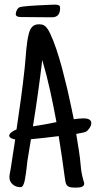

<svg xmlns="http://www.w3.org/2000/svg" viewBox="-20 -810 422 845"><path d="M381.8 -268.6Q381.8 -258.3 374.5 -247.1Q367.2 -235.8 358.4 -230.5Q356 -229 350.1 -227.5Q344.2 -226.1 337.6 -224.9Q331.1 -223.6 325 -222.4Q318.8 -221.2 315.4 -220.7L327.1 -148.4Q332.5 -114.7 335.2 -80.8Q337.9 -46.9 347.7 -13.7Q348.6 -10.7 349.6 -8.3Q350.6 -5.9 350.6 -2Q350.6 4.4 346.9 7.8Q343.3 11.2 338.1 12.9Q333 14.6 327.1 15.1Q321.3 15.6 316.4 15.6H309.6Q294.4 15.6 286.4 13.2Q278.3 10.7 273.9 4.9Q269.5 -1 268.1 -10Q266.6 -19 264.6 -32.2Q252.9 -121.6 238.3 -210.9Q208 -207 177.5 -203.6Q147 -200.2 116.2 -197.3L100.6 -101.6Q99.6 -92.8 97.9 -77.6Q96.2 -62.5 94 -46.6Q91.8 -30.8 89.1 -17.1Q86.4 -3.4 83 2.9Q80.1 8.8 77.6 11.2Q75.2 13.7 68.4 13.7Q59.6 13.7 51 10.5Q42.5 7.3 35.9 1.7Q29.3 -3.9 25.4 -11.7Q21.5 -19.5 21.5 -29.3Q21.5 -39.1 23.7 -48.8Q25.9 -58.6 27.3 -68.4Q32.7 -100.6 37.1 -132.6Q41.5 -164.6 46.9 -196.3Q43.5 -196.8 39.1 -198Q34.7 -199.2 30.5 -201.2Q26.4 -203.1 23.4 -206.1Q20.5 -209 20.5 -212.9Q20.5 -217.8 24.2 -221.9Q27.8 -226.1 33 -229.7Q38.1 -233.4 43.5 -236.1Q48.8 -238.8 52.7 -240.2Q63 -308.6 72.3 -376.5Q81.5 -444.3 88.9 -513.7Q90.8 -532.2 92.3 -551.3Q93.8 -570.3 95.5 -589.4Q97.2 -608.4 99.9 -627Q102.5 -645.5 107.4 -664.1Q111.8 -681.6 122.1 -692.4Q132.3 -703.1 152.3 -703.1Q158.2 -703.1 163.8 -702.1Q169.4 -701.2 173.8 -698.2Q186.5 -691.9 200.2 -663.6Q213.9 -635.3 227.5 -595Q241.2 -554.7 253.7 -507.8Q266.1 -460.9 276.4 -417Q286.6 -373 293.9 -337.6Q301.3 -302.2 304.7 -285.2Q314.9 -286.6 325.2 -287.8Q335.4 -289.1 345.7 -289.1Q350.6 -289.1 356.9 -288.6Q363.3 -288.1 368.9 -285.9Q374.5 -283.7 378.2 -279.5Q381.8 -275.4 381.8 -268.6ZM228.5 -272.5Q215.8 -341.8 200.9 -409.9Q186 -478 166 -545.9Q157.2 -472.2 147 -399.4Q136.7 -326.7 125 -253.9Q151.4 -257.8 177 -262.5Q202.6 -267.1 228.5 -272.5ZM244.6 -773.9Q244.6 -755.4 236.1 -744.6Q227.5 -733.9 208.5 -733.9Q176.8 -733.9 146 -734.4Q115.2 -734.9 83.5 -734.9Q79.6 -734.9 73.7 -734.9Q67.9 -734.9 62.5 -735.8Q57.1 -736.8 53.2 -739.5Q49.3 -742.2 49.3 -747.6Q49.3 -756.3 54.4 -766.1Q59.6 -775.9 67.9 -778.8Q70.3 -779.8 81.5 -781.2Q92.8 -782.7 108.4 -783.9Q124 -785.2 142.1 -786.1Q160.2 -787.1 176.5 -787.8Q192.9 -788.6 205.6 -789.1Q218.3 -789.6 223.1 -789.6Q231.9 -789.6 238.3 -786.9Q244.6 -784.2 244.6 -773.9Z"/></svg>

Font: Just Another Hand
Style: Regular
Weight: 400
Designer: Astigmatic (AOETI)
Foundry: Astigmatic (AOETI)
Version: Version 1.000